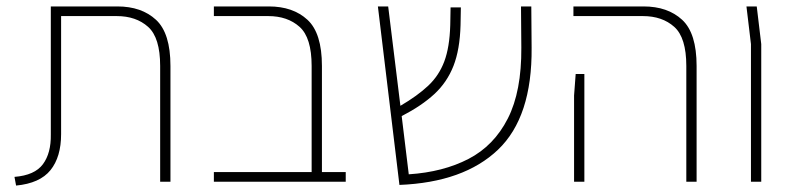

<svg xmlns="http://www.w3.org/2000/svg" viewBox="-20 -565 2467 597"><path d="M30 12 25 -15Q88 -20 113.5 -54.5Q139 -89 138 -147V-545H345Q420 -545 465 -503.5Q510 -462 510 -360V0H478V-360Q478 -448 440.5 -481.5Q403 -515 343 -515H170V-148Q170 -77 137 -36Q104 5 30 12Z M645 0V-30H949V-360Q949 -448 911.5 -481.5Q874 -515 814 -515H645V-545H816Q891 -545 936 -503.5Q981 -462 981 -360V-30H1055V0Z M1222 10 1155 -545H1187L1225 -236Q1278 -267 1311.5 -298.5Q1345 -330 1361.5 -374Q1378 -418 1380 -487L1381 -542H1413L1412 -487Q1410 -411 1390 -360Q1370 -309 1330.5 -272.5Q1291 -236 1229 -204L1251 -23Q1358 -30 1437 -71Q1516 -112 1559 -196.5Q1602 -281 1601 -417L1600 -545H1632L1633 -417Q1635 -201 1528.5 -99.5Q1422 2 1222 10Z M2114 0V-360Q2114 -448 2076.5 -481.5Q2039 -515 1979 -515H1763V-545H1981Q2056 -545 2101 -503.5Q2146 -462 2146 -360V0ZM1765 0V-268L1770 -335H1797V0Z M2315 0V-428L2301 -545H2333L2347 -428V0Z"/></svg>

Font: Assistant ExtraLight
Style: Regular
Weight: 200
Designer: Hebrew By Ben Nathan, Latin by Paul Hunt
Version: Version 3.000